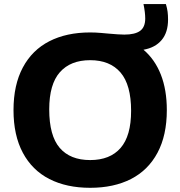

<svg xmlns="http://www.w3.org/2000/svg" viewBox="-20 -908 881 938"><path d="M795 -370Q795 -247 749.5 -161.8Q704 -76.5 620 -33.5Q536 9.5 420.5 9.5Q305 9.5 221 -33.5Q137 -76.5 91.5 -161.8Q46 -247 46 -370Q46 -493 91.5 -578.2Q137 -663.5 221 -706.5Q305 -749.5 420.5 -749.5Q446.5 -749.5 474.8 -747Q503 -744.5 508 -744Q563 -739 587.5 -739Q639.5 -739 664.5 -757.2Q689.5 -775.5 689.5 -817.5Q689.5 -847 681 -888H790.5Q796.5 -868 798.8 -850.5Q801 -833 801 -812.5Q801 -749.5 769.5 -712.2Q738 -675 681 -665Q736.5 -618 765.8 -543.5Q795 -469 795 -370ZM620.5 -366.5Q620.5 -493.5 568.8 -553.8Q517 -614 420.5 -614Q324.5 -614 272.5 -555.2Q220.5 -496.5 220.5 -373.5Q220.5 -245 271.8 -185.5Q323 -126 420.5 -126Q517.5 -126 569 -185Q620.5 -244 620.5 -366.5Z"/></svg>

Font: Encode Sans Semi Expanded
Style: Bold
Weight: 700
Width: 6
Designer: Multiple Designers
Foundry: Impallari Type
Version: Version 2.000